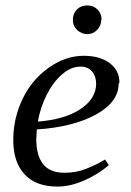

<svg xmlns="http://www.w3.org/2000/svg" viewBox="-20 -676 483 709"><path d="M421 -371 418 -367Q418 -300 336 -254Q252 -207 116 -198L114 -162Q114 -101 140 -69Q165 -38 218 -38Q262 -38 299 -53Q339 -69 368 -87L382 -66Q339 -30 287 -8Q238 13 192 13Q113 13 71 -32Q29 -77 29 -159Q29 -240 64 -312Q98 -382 160 -426Q222 -470 289 -470Q349 -470 385 -443Q421 -416 421 -371ZM120 -228 121 -227Q219 -235 277 -273Q335 -312 335 -367Q335 -394 320 -412Q305 -430 277 -430Q242 -430 210 -402Q177 -374 153 -327Q129 -280 120 -228ZM355 -604 354 -603Q354 -582 339 -566Q324 -550 302 -550Q282 -550 265 -565Q249 -580 249 -603Q249 -626 264 -641Q279 -656 302 -656Q325 -656 340 -641Q355 -626 355 -604Z"/></svg>

Font: Libra Serif Modern
Style: Italic
Weight: 400
Italic angle: -12°
Designer: Stefan Peev, Context Ltd
Foundry: Stefan Peev, Context Ltd
Version: Version 1.000